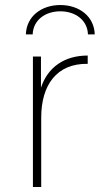

<svg xmlns="http://www.w3.org/2000/svg" viewBox="-20 -744 411 764"><path d="M111 0H144V-276C144 -405 205 -492 329 -490V-523C237 -523 170 -477 143 -395V-519H111ZM83 -607H110C112 -664 160 -699 220 -699C280 -699 328 -664 330 -607H357C355 -679 295 -724 220 -724C145 -724 85 -679 83 -607Z"/></svg>

Font: Chess Sans ExtraLight
Style: Regular
Weight: 275
Designer: Wolf Bōese
Foundry: Wolf Bōese
Version: Version 7.223;Glyphs 3.3 (3306)